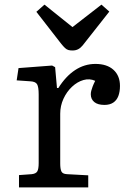

<svg xmlns="http://www.w3.org/2000/svg" viewBox="-20 -809 563 829"><path d="M62 0V-53L117 -57Q135 -59 141 -69Q147 -79 147 -105V-401Q147 -434 140 -445.5Q133 -457 110 -458L52 -462L60 -515L205 -526L218 -519L226 -429H232Q264 -480 304.5 -506.5Q345 -533 392 -533Q442 -533 470 -507.5Q498 -482 498 -438Q498 -413 491 -394.5Q484 -376 469 -366Q454 -356 431 -356Q402 -356 387 -368.5Q372 -381 372 -402Q372 -409 374 -417Q376 -425 380 -435.5Q384 -446 391 -460Q367 -471 340.5 -463.5Q314 -456 291 -434.5Q268 -413 254 -382.5Q240 -352 240 -318V-103Q240 -80 245 -69Q250 -58 269 -57L361 -52V0ZM293 -591Q283 -591 275.5 -593Q268 -595 261 -601.5Q254 -608 245 -619L137 -758L172 -789L293 -692L418 -789L452 -759L337 -613Q328 -602 317.5 -596.5Q307 -591 293 -591Z"/></svg>

Font: Literata Variable Black
Style: Regular
Weight: 900
Designer: Latin by Veronika Burian and Jose Scaglione. Greek by Irene Vlachou. Cyrillic by Vera Evstafieva.
Foundry: TypeTogether
Version: Version 3.021